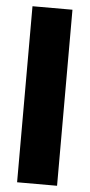

<svg xmlns="http://www.w3.org/2000/svg" viewBox="-53 -772 376 804"><g transform="rotate(5 134.5 -370.0)"><path d="M50.5 0V-740H218.5V0Z"/></g></svg>

Font: Encode Sans Condensed ExtraBold
Style: Regular
Weight: 800
Width: 3
Designer: Multiple Designers
Foundry: Impallari Type
Version: Version 3.000; ttfautohint (v1.8.3) -l 8 -r 50 -G 200 -x 14 